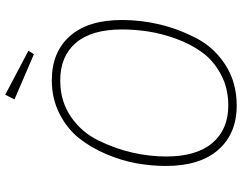

<svg xmlns="http://www.w3.org/2000/svg" viewBox="-115 -795 920 730"><g transform="rotate(-90 345.0 -430.0)"><path d="M350 -870 517 -782 504 -761 332 -835ZM405 -693Q512 -693 573 -624Q634 -555 634 -426Q634 -354 617 -282.5Q600 -211 564.5 -143Q529 -75 462.5 -32.5Q396 10 309 10Q202 10 140.5 -60Q79 -130 79 -259Q79 -314 89 -370.5Q99 -427 124 -486Q149 -545 185 -590Q221 -635 278 -664Q335 -693 405 -693ZM404 -661Q326 -661 267 -621Q208 -581 176.5 -517Q145 -453 130 -387.5Q115 -322 115 -258Q115 -143 166.5 -82.5Q218 -22 309 -22Q374 -22 426 -49.5Q478 -77 509.5 -119.5Q541 -162 561.5 -217.5Q582 -273 590 -324.5Q598 -376 598 -426Q598 -542 547 -601.5Q496 -661 404 -661Z"/></g></svg>

Font: Fira Sans UltraLight
Style: Italic
Weight: 200
Italic angle: -8°
Designer: Carrois Corporate & Edenspiekermann AG
Foundry: Carrois Corporate GbR & Edenspiekermann AG
Version: Version 4.203;PS 004.203;hotconv 1.0.88;makeotf.lib2.5.64775